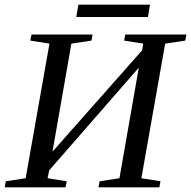

<svg xmlns="http://www.w3.org/2000/svg" viewBox="-31 -803 819 823"><path d="M-11 0 -6 -26 79 -39 181 -616 99 -629 104 -655H366L361 -629L275 -616L194 -153L578 -587L583 -616L501 -629L506 -655H768L763 -629L677 -616L575 -39L657 -26L652 0H391L396 -26L481 -39L564 -513L180 -73L173 -39L255 -26L250 0ZM296 -730 305 -783H612L603 -730Z"/></svg>

Font: Libra Serif Modern
Style: Italic
Weight: 400
Italic angle: -12°
Designer: Stefan Peev, Context Ltd
Foundry: Stefan Peev, Context Ltd
Version: Version 1.000